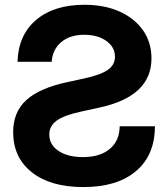

<svg xmlns="http://www.w3.org/2000/svg" viewBox="-20 -759 692 791"><path d="M323.2 11.7Q188.5 11.7 111.3 -49.1Q34.2 -109.9 34.2 -214.8Q34.2 -296.9 88.1 -346.4Q142.1 -396 258.3 -420.9L328.1 -436Q395 -450.7 424.3 -471.2Q453.6 -491.7 453.6 -525.4Q453.6 -564.9 418.2 -590.3Q382.8 -615.7 327.1 -615.7Q268.6 -615.7 232.7 -585.9Q196.8 -556.2 192.9 -504.4H52.2Q55.2 -614.3 128.7 -676.8Q202.1 -739.3 328.1 -739.3Q410.6 -739.3 472.7 -711.4Q534.7 -683.6 569.3 -634Q604 -584.5 604 -518.1Q604 -362.3 390.1 -315.9L314 -299.3Q244.1 -284.2 213.6 -262.2Q183.1 -240.2 183.1 -205.1Q183.1 -162.6 221.2 -137.2Q259.3 -111.8 321.8 -111.8Q392.1 -111.8 432.1 -145.3Q472.2 -178.7 473.1 -238.8H618.2Q618.2 -120.1 540.5 -54.2Q462.9 11.7 323.2 11.7Z"/></svg>

Font: Inter Display
Style: Bold
Weight: 700
Designer: Rasmus Andersson
Foundry: rsms
Version: Version 4.001;git-9221beed3